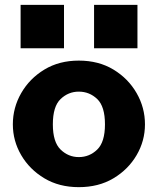

<svg xmlns="http://www.w3.org/2000/svg" viewBox="-20 -760 626 792"><path d="M305 12Q224 12 163 -24.5Q102 -61 67.5 -120Q33 -179 33 -247Q33 -316 67.5 -376Q102 -436 163 -473Q224 -510 305 -510Q387 -510 448 -473Q509 -436 543.5 -376Q578 -316 578 -247Q578 -179 543.5 -120Q509 -61 448 -24.5Q387 12 305 12ZM305 -112Q349 -112 381 -143Q413 -174 413 -247Q413 -321 381 -351.5Q349 -382 305 -382Q262 -382 230 -351.5Q198 -321 198 -247Q198 -174 230 -143Q262 -112 305 -112ZM65 -561V-740H244V-561ZM368 -561V-740H547V-561Z"/></svg>

Font: Panamera Black
Style: Regular
Weight: 900
Designer: Bastien Sozeau
Foundry: NBR — Bastien Sozeau
Version: Version 3.002; ttfautohint (v1.8.4.7-5d5b);gftools[0.9.33]